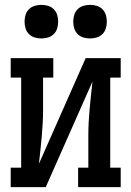

<svg xmlns="http://www.w3.org/2000/svg" viewBox="-20 -769 540 789"><path d="M24 0V-80H67V-450H24V-530H199V-450H157V-318Q157 -290 155.5 -262.5Q154 -235 151.5 -207Q149 -179 146 -151.5Q143 -124 140 -96L332 -530H476V-450H433V-80H476V0H301V-80H343V-212Q343 -240 344.5 -267.5Q346 -295 348.5 -323Q351 -351 354 -378.5Q357 -406 360 -434L168 0ZM350 -611Q336 -611 322.5 -615Q309 -619 299 -629Q289 -639 285 -652.5Q281 -666 281 -680Q281 -694 285 -707.5Q289 -721 299 -731Q309 -741 322.5 -745Q336 -749 350 -749Q364 -749 377.5 -745Q391 -741 401 -731Q411 -721 415 -707.5Q419 -694 419 -680Q419 -666 415 -652.5Q411 -639 401 -629Q391 -619 377.5 -615Q364 -611 350 -611ZM150 -611Q136 -611 122.5 -615Q109 -619 99 -629Q89 -639 85 -652.5Q81 -666 81 -680Q81 -694 85 -707.5Q89 -721 99 -731Q109 -741 122.5 -745Q136 -749 150 -749Q164 -749 177.5 -745Q191 -741 201 -731Q211 -721 215 -707.5Q219 -694 219 -680Q219 -666 215 -652.5Q211 -639 201 -629Q191 -619 177.5 -615Q164 -611 150 -611Z"/></svg>

Font: Iosevka Slab Medium
Style: Regular
Weight: 500
Monospace: yes
Designer: Belleve Invis
Foundry: Belleve Invis
Version: Version 11.1.1; ttfautohint (v1.8.3)